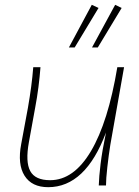

<svg xmlns="http://www.w3.org/2000/svg" viewBox="-20 -770 575 797"><path d="M180 7Q112 7 82 -40.5Q52 -88 68 -172L96 -323Q104 -369 109.5 -410.5Q115 -452 118 -491H148Q145 -451 139.5 -408Q134 -365 126 -323L100 -180Q85 -98 105.5 -60Q126 -22 188 -22Q286 -22 357.5 -142.5Q429 -263 467 -491H495L438 -169Q431 -125 425.5 -76Q420 -27 420 0H390Q391 -36 397.5 -89.5Q404 -143 420 -220Q335 7 180 7ZM386 -573H362L458 -750L485 -737ZM290 -573H266L361 -750L389 -737Z"/></svg>

Font: Livvic Thin
Style: Italic
Weight: 250
Italic angle: -10°
Designer: Jacques Le Bailly, Baron von Fonthausen
Version: Version 1.001; ttfautohint (v1.8.2)